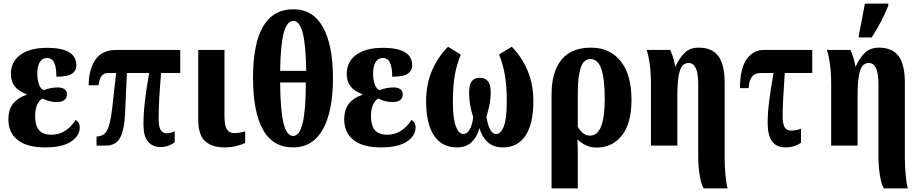

<svg xmlns="http://www.w3.org/2000/svg" viewBox="-20 -816 5166 1076"><path d="M27 -147Q27 -203 54.5 -236.5Q82 -270 128 -284V-289Q41 -319 41 -401Q41 -470 94.5 -509Q148 -548 244 -548Q408 -548 408 -450Q408 -420 383.5 -403Q359 -386 296 -386Q296 -439 283.5 -465Q271 -491 243 -491Q217 -491 203 -468Q189 -445 189 -405Q189 -367 199 -341Q209 -315 226 -311Q265 -326 304 -326Q327 -326 341 -316.5Q355 -307 355 -288Q355 -244 296 -244Q276 -244 255 -249.5Q234 -255 218 -264Q200 -254 188.5 -229.5Q177 -205 177 -165Q177 -112 199 -86.5Q221 -61 267 -61Q351 -61 404 -144Q427 -131 427 -102Q427 -56 379 -23Q331 10 232 10Q131 10 79 -31.5Q27 -73 27 -147Z M784 -117Q783 -225 816 -407H691L681 -180Q677 -91 654 -45.5Q631 0 572 0H521V-51Q563 -52 580.5 -86Q598 -120 608 -203L631 -407H585Q540 -407 532 -338H477Q477 -425 514 -480.5Q551 -536 631 -536H990V-407H883Q869 -254 869 -149Q869 -108 880 -88.5Q891 -69 914 -69Q939 -69 959 -81V-19Q946 -8 925.5 0Q905 8 880 8Q834 8 809 -23Q784 -54 784 -117Z M1091 -145V-536H1238V-164Q1238 -114 1251 -92Q1264 -70 1294 -70Q1320 -70 1354 -80V-15Q1337 -6 1306 2Q1275 10 1239 10Q1166 10 1128.5 -26Q1091 -62 1091 -145Z M1398 -379Q1398 -764 1624 -764Q1734 -764 1790 -663.5Q1846 -563 1846 -378Q1846 -193 1789.5 -91.5Q1733 10 1623 10Q1508 10 1453 -90.5Q1398 -191 1398 -379ZM1696 -419Q1694 -564 1676.5 -631.5Q1659 -699 1624 -699Q1588 -699 1570 -631.5Q1552 -564 1550 -419ZM1694 -354H1550Q1551 -201 1568.5 -127.5Q1586 -54 1623 -54Q1659 -54 1676.5 -128Q1694 -202 1694 -354Z M1909 -147Q1909 -203 1936.5 -236.5Q1964 -270 2010 -284V-289Q1923 -319 1923 -401Q1923 -470 1976.5 -509Q2030 -548 2126 -548Q2290 -548 2290 -450Q2290 -420 2265.5 -403Q2241 -386 2178 -386Q2178 -439 2165.5 -465Q2153 -491 2125 -491Q2099 -491 2085 -468Q2071 -445 2071 -405Q2071 -367 2081 -341Q2091 -315 2108 -311Q2147 -326 2186 -326Q2209 -326 2223 -316.5Q2237 -307 2237 -288Q2237 -244 2178 -244Q2158 -244 2137 -249.5Q2116 -255 2100 -264Q2082 -254 2070.5 -229.5Q2059 -205 2059 -165Q2059 -112 2081 -86.5Q2103 -61 2149 -61Q2233 -61 2286 -144Q2309 -131 2309 -102Q2309 -56 2261 -23Q2213 10 2114 10Q2013 10 1961 -31.5Q1909 -73 1909 -147Z M2368 -249Q2368 -343 2400.5 -419.5Q2433 -496 2491 -554L2562 -510Q2539 -453 2528.5 -393Q2518 -333 2518 -244Q2518 -152 2534.5 -108.5Q2551 -65 2577 -65Q2597 -65 2611.5 -89Q2626 -113 2632 -159Q2618 -204 2613.5 -234Q2609 -264 2609 -297Q2609 -341 2623.5 -360.5Q2638 -380 2669 -380Q2700 -380 2715 -360Q2730 -340 2730 -297Q2730 -267 2725 -238.5Q2720 -210 2706 -161Q2722 -65 2760 -65Q2787 -65 2803.5 -108Q2820 -151 2820 -244Q2820 -332 2810 -392.5Q2800 -453 2777 -511L2848 -554Q2905 -496 2937 -419.5Q2969 -343 2969 -249Q2969 -123 2925.5 -56.5Q2882 10 2798 10Q2745 10 2713 -19.5Q2681 -49 2667 -98Q2654 -49 2623 -19.5Q2592 10 2541 10Q2456 10 2412 -56.5Q2368 -123 2368 -249Z M3071 -286Q3071 -412 3126 -480.5Q3181 -549 3293 -549Q3398 -549 3458.5 -473Q3519 -397 3519 -258Q3519 -124 3465 -56.5Q3411 11 3323 11Q3264 11 3216 -35Q3218 1 3218 49V240H3071ZM3369 -260Q3369 -374 3350 -429.5Q3331 -485 3289 -485Q3250 -485 3234 -435.5Q3218 -386 3218 -293V-105Q3232 -82 3248 -69Q3264 -56 3287 -56Q3369 -56 3369 -260Z M3893 64V-342Q3893 -405 3879.5 -434Q3866 -463 3839 -463Q3804 -463 3790 -419.5Q3776 -376 3776 -287V0H3628V-346Q3628 -406 3621 -457Q3614 -508 3604 -536H3736Q3757 -490 3764 -442H3765Q3787 -491 3817 -520Q3847 -549 3896 -549Q3970 -549 4005.5 -502Q4041 -455 4041 -352V69Q4041 118 4046 169Q4051 220 4058 240H3924Q3910 221 3901.5 168.5Q3893 116 3893 64Z M4282 -126Q4282 -181 4290 -245Q4298 -309 4315 -407H4244Q4209 -407 4192.5 -383.5Q4176 -360 4176 -322H4127Q4127 -431 4164 -483.5Q4201 -536 4261 -536H4532V-407H4378Q4366 -235 4366 -166Q4366 -122 4377.5 -103Q4389 -84 4411 -84Q4442 -84 4469 -95V-16Q4432 10 4381 10Q4282 10 4282 -126Z M4903 64V-342Q4903 -405 4889.5 -434Q4876 -463 4849 -463Q4814 -463 4800 -419.5Q4786 -376 4786 -287V0H4638V-346Q4638 -406 4631 -457Q4624 -508 4614 -536H4746Q4767 -490 4774 -442H4775Q4797 -491 4827 -520Q4857 -549 4906 -549Q4980 -549 5015.5 -502Q5051 -455 5051 -352V69Q5051 118 5056 169Q5061 220 5068 240H4934Q4920 221 4911.5 168.5Q4903 116 4903 64ZM4793 -621 4806 -684Q4810 -707 4815.5 -735Q4821 -763 4827 -796H4958V-784Q4924 -697 4865 -606H4793Z"/></svg>

Font: Noto Serif CondExtraBold
Style: Regular
Weight: 800
Width: 3
Designer: Monotype Design Team
Foundry: Monotype Imaging Inc.
Version: Version 1.001